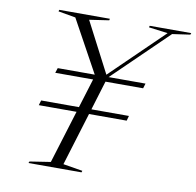

<svg xmlns="http://www.w3.org/2000/svg" viewBox="-80 -797 898 879"><g transform="rotate(10 369.5 -357.5)"><path d="M524 -292 517.5 -269H342.5L267 -22.5L357.5 -7.5L355 0H108.5L111.5 -7.5L208.5 -22.5L284.5 -269H109L116 -292H291.5L333.5 -428H157.5L165 -451H337L204 -693.5L123.5 -707.5L125.5 -715H361L359 -707.5L268 -694L389.5 -460L632.5 -696L544 -707.5L546 -715H739L736.5 -707.5L653.5 -695.5L401.5 -451H573L566 -428H391L349.5 -292Z"/></g></svg>

Font: Newsreader 72pt Light
Style: Italic
Weight: 300
Italic angle: -17°
Designer: Hugues Gentile
Foundry: Production Type
Version: Version 1.003; ttfautohint (v1.8.3)